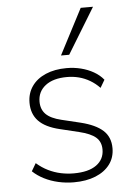

<svg xmlns="http://www.w3.org/2000/svg" viewBox="-54 -790 583 839"><g transform="rotate(-5 237.5 -370.5)"><path d="M236 8Q202 8 168.5 0.5Q135 -7 106.5 -21.5Q78 -36 57 -56L77 -90Q101 -69 127.5 -56Q154 -43 182 -37Q210 -31 239 -31Q304 -31 338.5 -56Q373 -81 373 -124Q373 -158 350.5 -177.5Q328 -197 278 -209L195 -229Q132 -244 102.5 -275Q73 -306 73 -355Q73 -396 94.5 -427Q116 -458 155.5 -475Q195 -492 247 -492Q280 -492 310 -484.5Q340 -477 365.5 -462.5Q391 -448 408 -427L388 -393Q369 -413 346 -426.5Q323 -440 298 -446.5Q273 -453 246 -453Q185 -453 151 -426.5Q117 -400 117 -356Q117 -322 138 -301Q159 -280 205 -269L288 -249Q353 -233 385 -204Q417 -175 417 -126Q417 -85 394.5 -55Q372 -25 331.5 -8.5Q291 8 236 8ZM228 -549 332 -749H386L264 -549Z"/></g></svg>

Font: Nunito Sans 12pt ExtraLight ExtraLight
Style: Regular
Weight: 250
Version: Version 3.101;gftools[0.9.27]